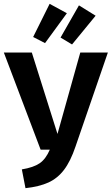

<svg xmlns="http://www.w3.org/2000/svg" viewBox="-31 -966 583 1002"><path d="M363 -201Q337 -124 303 -79.5Q269 -35 221.5 -13.5Q174 8 102 16L83 -82Q144 -92 176 -114Q208 -136 229 -185H181L-11 -692H135L269 -267L388 -692H532ZM318 -897 204 -741 142 -773 228 -946ZM468 -884 345 -734 285 -770 381 -938Z"/></svg>

Font: Fira Sans Condensed SemiBold
Style: Regular
Weight: 600
Width: 3
Designer: bBox Type GmbH & Carrois Corporate GbR & Edenspiekermann AG
Foundry: bBox Type GmbH & Carrois Corporate GbR & Edenspiekermann AG
Version: Version 4.301